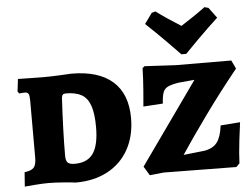

<svg xmlns="http://www.w3.org/2000/svg" viewBox="-53 -834 1194 910"><g transform="rotate(-5 543.5 -378.5)"><path d="M142 0Q114 0 77 3Q40 6 29 7L34 -61Q67 -65 78.5 -78.5Q90 -92 90 -125V-395Q90 -420 85.5 -428.5Q81 -437 68 -437Q59 -437 51.5 -436Q44 -435 41 -435L34 -445L41 -504Q55 -504 91 -503Q127 -502 160 -502Q197 -502 238 -504Q279 -506 295 -507Q424 -507 491.5 -447.5Q559 -388 559 -273Q559 -188 523.5 -124Q488 -60 423 -25.5Q358 9 272 9Q259 7 216.5 3.5Q174 0 142 0ZM241 -396Q232 -232 232 -123Q232 -98 241 -89Q250 -80 275 -80Q335 -80 362.5 -119.5Q390 -159 390 -245Q390 -309 377 -346.5Q364 -384 336 -400Q308 -416 261 -416Q251 -416 246.5 -411.5Q242 -407 241 -396ZM598 -38 874 -427 797 -420Q762 -414 746 -406Q730 -398 723.5 -380.5Q717 -363 715 -328L622 -322Q624 -340 628.5 -399Q633 -458 634 -504L644 -512L792 -504L1056 -503L1075 -463Q990 -358 915.5 -254.5Q841 -151 792 -77L892 -88Q933 -95 952.5 -120.5Q972 -146 979 -201L1072 -208Q1069 -189 1061.5 -126Q1054 -63 1052 -14L1036 2L691 -2L624 5ZM664 -711 700 -761 718 -766Q765 -731 835 -687Q906 -732 951 -766L970 -761L1007 -711Q959 -667 909.5 -617.5Q860 -568 846 -553H823Q809 -568 760 -617.5Q711 -667 664 -711Z"/></g></svg>

Font: Alegreya SC ExtraBold
Style: Regular
Weight: 800
Designer: Juan Pablo del Peral
Foundry: Huerta Tipografica
Version: Version 2.007; ttfautohint (v1.6)